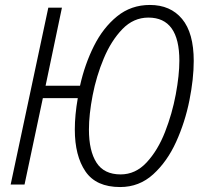

<svg xmlns="http://www.w3.org/2000/svg" viewBox="-20 -745 826 775"><path d="M762 -499Q762 -612 715 -668.5Q668 -725 585 -725Q509 -725 452.5 -679Q396 -633 359 -559Q322 -485 303 -399H164L230 -714H175L23 0H79L153 -349H294Q282 -281 282 -222Q282 -116 325 -53Q368 10 465 10Q542 10 598.5 -41.5Q655 -93 691 -172.5Q727 -252 744.5 -339.5Q762 -427 762 -499ZM339 -222Q339 -283 354 -360.5Q369 -438 399 -509.5Q429 -581 474 -627.5Q519 -674 579 -674Q704 -674 704 -500Q704 -442 689.5 -364Q675 -286 646 -212Q617 -138 572 -89.5Q527 -41 467 -41Q400 -41 369.5 -88.5Q339 -136 339 -222Z"/></svg>

Font: Noto Sans UI SemiCondensed Light
Style: Italic
Weight: 300
Width: 4
Designer: Monotype Design Team
Foundry: Monotype Imaging Inc.
Version: 1.001